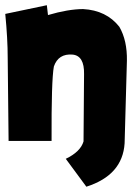

<svg xmlns="http://www.w3.org/2000/svg" viewBox="-25 -537 504 733"><path d="M153.8 -517.1 158.2 -479.5Q234.4 -502 292 -502.4Q381.3 -497.6 430.7 -434.6Q460.9 -382.3 459.5 -305.2L450.7 10.3Q442.9 131.8 304.7 175.8L226.1 69.3Q282.2 42.5 293.9 2.9L295.9 -253.9Q297.4 -324.2 252 -328.6Q197.8 -333 180.7 -283.2Q170.9 -231 171.9 1H7.8L4.4 -316.4Q4.4 -388.2 -4.9 -483.9Z"/></svg>

Font: Lapsus Pro (theguybrush.com)
Style: Bold
Weight: 700
Designer: Jose Roses
Version: Version 1.00 February 9, 2018, initial release